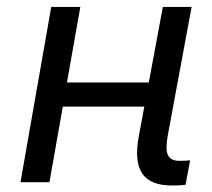

<svg xmlns="http://www.w3.org/2000/svg" viewBox="-20 -538 626 567"><path d="M40.5 0H126L165.5 -223.1H406.2L390.1 -136.7C371.1 -35.2 403.3 9.8 488.3 9.8C503.4 9.8 516.1 9.3 527.8 7.8L541.5 -64.5C530.8 -63.5 521 -63 511.2 -63C472.7 -63 465.8 -85.4 476.1 -141.6L545.9 -517.6H460.9L419.4 -294.4H177.7L217.3 -517.6H131.3Z"/></svg>

Font: Cascadia Mono NF SemiLight
Style: Italic
Weight: 350
Italic angle: -10°
Monospace: yes
Designer: Aaron Bell
Foundry: Saja Typeworks
Version: Version 2404.023